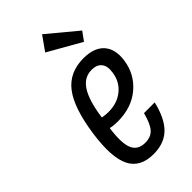

<svg xmlns="http://www.w3.org/2000/svg" viewBox="-240 -837 914 914"><g transform="rotate(-45 217.0 -379.5)"><path d="M81.4 -262.7Q61.4 -120.4 94 -55.2Q126.6 10 215.9 10Q287.3 10 329.9 -31.1Q372.4 -72.3 393.4 -160.7H321.3Q306 -102.3 284.9 -79.4Q263.9 -56.4 226.4 -56.4Q176.6 -56.4 159.9 -95.9Q143.1 -135.4 155.7 -225.6Q166.6 -222.9 178.8 -221.6Q191 -220.4 204.1 -220.4Q298.7 -220.4 359.6 -272.1Q420.6 -323.7 432 -404.4Q441.6 -473 407.8 -511.1Q374 -549.3 301.9 -549.3Q207 -549.3 155.1 -481.7Q103.1 -414.1 81.4 -262.7ZM290.6 -482.9Q325.6 -482.9 341.9 -462.2Q358.3 -441.6 352.1 -402.7Q345 -349.1 305 -316.4Q265 -283.7 205.6 -283.7Q195.6 -283.7 185.9 -284.8Q176.1 -285.9 164.7 -287.9Q178.7 -388 209.1 -435.4Q239.4 -482.9 290.6 -482.9ZM391.3 -646.7 243.7 -769.3 192.7 -697.4 359.3 -602.6Z"/></g></svg>

Font: Secuela ExtLt
Style: Italic
Weight: 200
Italic angle: -8°
Designer: Fernando Haro
Foundry: deFharo
Version: Version 1.704